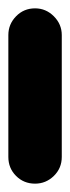

<svg xmlns="http://www.w3.org/2000/svg" viewBox="-20 -440 168 460"><path d="M0 -64H128V-356H0ZM64 -128Q37 -128 18.5 -109Q0 -90 0 -64Q0 -37 18.5 -18.5Q37 0 64 0Q90 0 109 -18.5Q128 -37 128 -64Q128 -90 109 -109Q90 -128 64 -128ZM64 -420Q37 -420 18.5 -401Q0 -382 0 -356Q0 -329 18.5 -310.5Q37 -292 64 -292Q90 -292 109 -310.5Q128 -329 128 -356Q128 -382 109 -401Q90 -420 64 -420Z"/></svg>

Font: Wavefont
Style: Bold
Weight: 700
Version: Version 3.004;gftools[0.9.33]